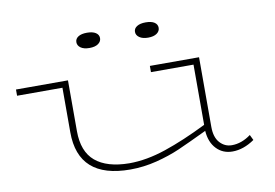

<svg xmlns="http://www.w3.org/2000/svg" viewBox="-75 -807 1350 942"><g transform="rotate(-10 600.5 -336.0)"><path d="M1122 -25Q1067 13 1012 13Q964 13 932.5 -20Q901 -53 897 -110Q805 -66 752.5 -43Q700 -20 635 -3.5Q570 13 503 13Q244 13 244 -218V-440H18V-471H277V-218Q277 -116 334.5 -67.5Q392 -19 503 -18Q589 -18 685.5 -50.5Q782 -83 897 -140V-440H685V-471H930V-124Q930 -72 954.5 -45Q979 -18 1014 -18Q1063 -18 1109 -52ZM350 -648Q350 -665 365.5 -675Q381 -685 409 -685Q437 -685 452.5 -675Q468 -665 468 -648Q468 -631 452.5 -620Q437 -609 409 -609Q381 -609 365.5 -620Q350 -631 350 -648ZM642 -648Q642 -665 658 -675Q674 -685 701 -685Q730 -685 745 -675Q760 -665 760 -648Q760 -631 744.5 -620Q729 -609 701 -609Q674 -609 658 -620Q642 -631 642 -648Z"/></g></svg>

Font: BioRhyme Expanded ExtraLight
Style: Regular
Weight: 275
Width: 7
Designer: Aoife Mooney
Foundry: Aoife Mooney Type
Version: Version 1.001